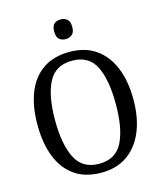

<svg xmlns="http://www.w3.org/2000/svg" viewBox="-133 -1021 956 1129"><g transform="rotate(-15 344.5 -456.5)"><path d="M344 10Q246 10 181 -36Q116 -82 84 -165Q52 -248 52 -359Q52 -470 84 -552Q116 -634 181 -679.5Q246 -725 345 -725Q439 -725 504 -679.5Q569 -634 602.5 -551.5Q636 -469 636 -358Q636 -247 602 -164.5Q568 -82 503 -36Q438 10 344 10ZM344 -44Q446 -44 487.5 -127Q529 -210 529 -358Q529 -507 488 -589Q447 -671 345 -671Q244 -671 201.5 -589Q159 -507 159 -358Q159 -210 201.5 -127Q244 -44 344 -44ZM344 -803Q320 -803 304.5 -816.5Q289 -830 289 -863Q289 -897 304.5 -910Q320 -923 344 -923Q366 -923 382.5 -910Q399 -897 399 -863Q399 -830 382.5 -816.5Q366 -803 344 -803Z"/></g></svg>

Font: Noto Serif SemiCondensed
Style: Regular
Weight: 400
Width: 4
Designer: Monotype Design Team
Foundry: Monotype Imaging Inc.
Version: Version 2.013